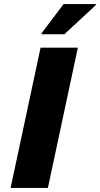

<svg xmlns="http://www.w3.org/2000/svg" viewBox="-20 -922 490 942"><path d="M32 0 179 -688H362L215 0ZM184 -754V-759L292 -902H450V-897L296 -754Z"/></svg>

Font: Saira Thin Expanded
Style: Bold Italic
Weight: 700
Width: 7
Italic angle: -12°
Version: Version 1.101